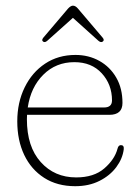

<svg xmlns="http://www.w3.org/2000/svg" viewBox="-20 -647 494 678"><path d="M412.5 -283.5Q412.5 -241.5 366 -241.5H75.5Q75 -234 75 -226Q75 -129 123.8 -74.8Q172.5 -20.5 249 -20.5Q311.5 -20.5 348.2 -52.2Q385 -84 395 -122Q398 -134.5 407 -134.5Q418.5 -134.5 417 -120Q413 -87 390.8 -57Q368.5 -27 331.2 -8.2Q294 10.5 245.5 10.5Q182 10.5 136 -19Q90 -48.5 65.5 -100Q41 -151.5 41 -218.5Q41 -285 67 -338.2Q93 -391.5 139.2 -422.2Q185.5 -453 246.5 -453Q293 -453 330.8 -432Q368.5 -411 390.5 -373Q412.5 -335 412.5 -283.5ZM242.5 -427.5Q177.5 -427.5 133 -383.2Q88.5 -339 78 -267.5H347.5Q375.5 -267.5 375.5 -292.5Q375.5 -348.5 339.5 -388Q303.5 -427.5 242.5 -427.5ZM342.5 -500Q336 -495.5 327 -503.5L237.5 -584L147.5 -503.5Q138.5 -495.5 132.5 -500Q125.5 -504.5 133 -514L220.5 -617Q230 -627 237.5 -627Q246.5 -627 255 -617L342.5 -514Q350 -505 342.5 -500Z"/></svg>

Font: Fraunces 72pt S100 Thin
Style: Regular
Weight: 100
Version: Version 1.000; ttfautohint (v1.8.3)